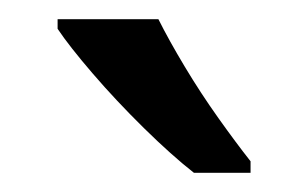

<svg xmlns="http://www.w3.org/2000/svg" viewBox="-20 -786 321 200"><path d="M145 -766Q156 -744 172.5 -716.5Q189 -689 207.5 -663Q226 -637 241 -618V-606H182Q159 -624 130 -652.5Q101 -681 76.5 -709.5Q52 -738 40 -756V-766Z"/></svg>

Font: Noto Sans Historical
Style: Regular
Weight: 400
Designer: Monotype Design Team
Foundry: Monotype Imaging Inc.
Version: Version 2.013; ttfautohint (v1.8.4.7-5d5b)